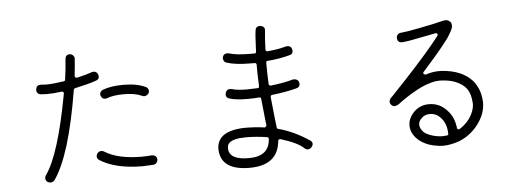

<svg xmlns="http://www.w3.org/2000/svg" viewBox="-52 -941 3104 1125"><g transform="rotate(-5 1500.0 -378.5)"><path d="M204 17Q195 17 186.5 11Q178 5 176.5 -6Q175 -17 181 -27Q263 -141 328 -496Q329 -500 325.5 -504Q322 -508 318 -508Q270 -501 229 -501Q214 -501 192 -503Q181 -504 173.5 -513.5Q166 -523 169 -535Q172 -559 196 -559Q216 -557 230 -557Q266 -557 334 -567Q342 -569 342 -574Q351 -637 355 -695Q357 -722 382 -722Q393 -722 402 -712.5Q411 -703 409 -693Q408 -670 400 -593Q400 -589 403 -584L412 -581Q469 -594 502 -606Q508 -608 511 -608Q531 -608 538 -589Q547 -563 521 -554Q479 -539 396 -521Q390 -519 388 -513Q326 -131 228 7Q218 17 204 17ZM752 -31Q593 -31 501 -89Q490 -96 488 -107Q486 -118 493 -128Q501 -141 517 -141Q524 -141 532 -137Q610 -87 751 -87Q783 -87 808 -90Q836 -90 840 -66Q841 -54 833.5 -44.5Q826 -35 815 -34Q765 -31 752 -31ZM796 -439Q790 -439 784 -442Q743 -461 678 -461Q615 -461 577 -446Q571 -444 568 -444Q549 -444 542 -462Q537 -473 542 -483Q547 -493 559 -498Q606 -516 679 -516Q759 -516 809 -492Q819 -488 823.5 -477.5Q828 -467 823 -455Q812 -439 796 -439Z M1375 33Q1210 33 1202 -84Q1199 -129 1226 -159Q1265 -201 1367 -203Q1426 -203 1483 -195H1484Q1494 -201 1494 -206L1491 -231Q1485 -283 1477 -364Q1477 -373 1467 -373Q1430 -370 1399 -370Q1329 -370 1292 -382Q1265 -391 1274 -418Q1281 -438 1301 -437Q1307 -437 1310 -436Q1341 -426 1399 -426Q1417 -426 1462 -428Q1466 -428 1469 -431L1471 -441Q1467 -519 1468 -566Q1468 -570 1465 -573Q1462 -576 1458 -576H1437Q1344 -576 1293 -593Q1282 -596 1277 -607Q1272 -618 1275 -628Q1281 -647 1302 -647Q1308 -647 1311 -646Q1354 -632 1438 -632H1461Q1471 -632 1471 -642Q1475 -742 1479 -764Q1481 -790 1507 -790Q1538 -786 1534 -759Q1529 -712 1527 -649Q1527 -644 1530 -641Q1533 -638 1537 -638Q1603 -644 1648 -657Q1651 -658 1656 -658Q1678 -658 1683 -638Q1690 -610 1664 -604Q1606 -588 1534 -582Q1525 -582 1525 -572Q1525 -504 1528 -446Q1528 -441 1532 -438.5Q1536 -436 1538 -436Q1619 -445 1673 -461Q1701 -462 1707 -441Q1714 -414 1687 -407Q1628 -391 1542 -381Q1533 -379 1533.5 -369Q1534 -359 1547 -239Q1549 -215 1553 -189Q1553 -182 1560 -180Q1650 -157 1743 -95Q1765 -77 1745 -55Q1737 -45 1724 -45Q1714 -45 1706 -52Q1670 -88 1568 -119Q1563 -119 1559 -117Q1555 -113 1555 -110Q1542 33 1375 33ZM1368 -147Q1292 -147 1268 -122Q1257 -111 1258 -88Q1262 -24 1375 -24Q1496 -24 1501 -127Q1501 -135 1493 -137Q1429 -147 1372 -147Z M2515 3Q2498 3 2482 0Q2430 -7 2393.5 -30Q2357 -53 2340 -86Q2329 -108 2329 -132.5Q2329 -157 2341 -179.5Q2353 -202 2373 -219Q2407 -247 2453 -247Q2515 -247 2558 -200Q2598 -159 2605 -93Q2605 -89 2611 -85L2620 -86Q2672 -120 2695 -168Q2711 -201 2710 -229Q2707 -284 2687 -313Q2664 -346 2617 -364Q2583 -377 2534 -379H2526Q2482 -379 2418 -350Q2367 -325 2317 -291Q2311 -287 2302 -280.5Q2293 -274 2289 -271Q2280 -264 2277 -262Q2274 -260 2269.5 -258Q2265 -256 2260 -254.5Q2255 -253 2253 -253Q2248 -253 2244 -255Q2237 -257 2232.5 -263Q2228 -269 2227 -271Q2225 -277 2225 -281.5Q2225 -286 2227 -290L2231 -298Q2231 -299 2233 -301L2245 -313Q2418 -494 2503 -598Q2524 -624 2538 -642Q2542 -649 2538.5 -653.5Q2535 -658 2530 -658Q2445 -641 2380 -629Q2352 -624 2329 -622Q2302 -622 2300 -648Q2299 -659 2306 -668Q2313 -677 2325 -678Q2347 -680 2372 -684Q2383 -686 2441 -697Q2534 -715 2579 -727Q2589 -729 2592.5 -729Q2596 -729 2605 -727Q2612 -725 2620 -717Q2624 -713 2626 -707Q2628 -699 2628 -694Q2628 -685 2624 -675Q2620 -665 2616 -659Q2605 -639 2593 -621Q2561 -578 2513 -522Q2447 -447 2439 -438Q2434 -433 2438 -426L2449 -421Q2489 -435 2529 -435H2541Q2604 -431 2649.5 -411.5Q2695 -392 2724 -359Q2741 -339 2754 -310Q2767 -279 2770 -236V-228Q2770 -163 2724 -102Q2680 -44 2613 -16Q2560 3 2515 3ZM2453 -189Q2426 -189 2408 -173Q2398 -165 2391 -153Q2386 -144 2386 -131Q2386 -122 2391 -111Q2396 -100 2407 -88Q2434 -64 2490 -55Q2508 -53 2515.5 -53Q2523 -53 2543 -55Q2553 -57 2551 -65Q2550 -125 2517 -160Q2491 -189 2453 -189Z"/></g></svg>

Font: Shin Retro Maru Gothic Regular
Style: Regular
Weight: 400
Designer: Iose
Foundry: Typographish
Version: Version 1.002